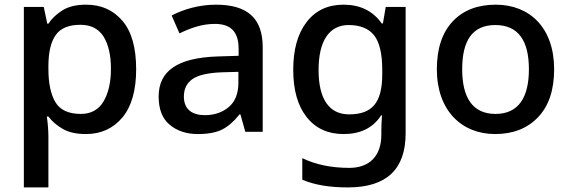

<svg xmlns="http://www.w3.org/2000/svg" viewBox="-20 -569 2463 829"><path d="M352.1 -548.8C310.1 -548.8 276.4 -541 250.5 -524.9C224.6 -508.8 204.1 -489.7 189 -466.8H184.1L168.9 -539.1H83V240.2H189V20C189 -5.4 186 -42 182.1 -65.9H189C204.1 -45.4 224.6 -27.8 250.5 -12.7C276.4 2.4 309.6 9.8 351.1 9.8C416 9.8 468.3 -14.2 508.3 -61.5C547.9 -108.9 567.9 -178.7 567.9 -270C567.9 -362.8 548.3 -432.6 508.8 -479C469.2 -525.4 417 -548.8 352.1 -548.8ZM327.1 -461.9C372.6 -461.9 405.8 -444.8 427.2 -411.1C448.2 -377 459 -330.6 459 -272C459 -213.9 448.2 -167 427.2 -131.3C405.8 -95.2 373 -77.1 329.1 -77.1C275.9 -77.1 239.3 -94.2 219.2 -127.9C199.2 -161.6 189 -209 189 -271V-287.1C189.5 -345.7 200.2 -389.6 221.2 -418.5C241.7 -447.3 276.9 -461.9 327.1 -461.9Z M912.1 -548.8C839.8 -548.8 772 -528.8 721.2 -502L754.9 -424.8C801.8 -447.8 852.5 -465.8 907.2 -465.8C972.2 -465.8 1010.3 -436.5 1010.3 -357.9V-328.1L918 -325.2C746.1 -319.3 665 -262.2 665 -152.8C665 -96.7 681.2 -55.7 713.4 -29.8C745.1 -3.4 785.6 9.8 834 9.8C879.4 9.8 915 2.9 940.9 -10.7C966.3 -23.9 990.7 -45.4 1014.2 -75.2H1018.1L1039.1 0H1114.3V-365.2C1114.3 -491.7 1046.9 -548.8 912.1 -548.8ZM1009.3 -258.8V-211.9C1009.3 -165.5 995.6 -130.4 967.8 -106.9C939.9 -83.5 905.8 -71.8 864.3 -71.8C811 -71.8 773.9 -95.7 773.9 -151.9C773.9 -184.1 785.6 -209 809.6 -226.6C833.5 -244.1 876 -254.4 937 -256.8Z M1463.4 -548.8C1395.5 -548.8 1342.3 -523.9 1303.7 -473.6C1265.1 -423.3 1246.1 -354.5 1246.1 -268.1C1246.1 -180.7 1265.1 -112.8 1303.7 -64C1342.3 -14.6 1395.5 9.8 1463.4 9.8C1533.7 9.8 1588.9 -14.6 1625.5 -70.8H1629.4C1628.9 -63.5 1627.9 -53.2 1627.4 -39.1C1627 -24.9 1626.5 -13.7 1626.5 -4.9V13.2C1626.5 103.5 1576.2 155.8 1488.3 155.8C1410.2 155.8 1342.3 141.6 1285.2 113.8V207C1339.8 230 1403.8 240.2 1482.4 240.2C1650.4 240.2 1731.4 160.6 1731.4 6.8V-539.1H1645.5L1633.3 -467.8H1628.4C1589.8 -522 1534.7 -548.8 1463.4 -548.8ZM1485.4 -460.9C1535.6 -460.9 1572.3 -445.8 1595.7 -416C1618.7 -386.2 1630.4 -336.9 1630.4 -268.1V-248C1630.4 -125 1586.4 -75.2 1487.3 -75.2C1400.9 -75.2 1355.5 -141.6 1355.5 -267.1C1355.5 -392.1 1401.4 -460.9 1485.4 -460.9Z M2372.6 -270C2372.6 -449.2 2267.1 -548.8 2120.6 -548.8C2042 -548.8 1980 -524.9 1934.6 -476.6C1889.2 -428.2 1866.2 -359.4 1866.2 -270C1866.2 -92.3 1972.7 9.8 2117.7 9.8C2195.3 9.8 2257.3 -14.6 2303.7 -63.5C2349.6 -111.8 2372.6 -180.7 2372.6 -270ZM1975.6 -270C1975.6 -392.6 2018.6 -460.9 2118.7 -460.9C2218.3 -460.9 2263.7 -392.6 2263.7 -270C2263.7 -148.9 2219.2 -77.1 2119.6 -77.1C2019.5 -77.1 1975.6 -148.9 1975.6 -270Z"/></svg>

Font: Noto Reveo Sans
Style: Regular
Weight: 500
Designer: Monotype Design Team
Foundry: Monotype Imaging Inc.
Version: Version 2.007